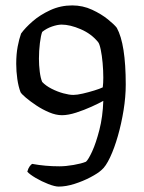

<svg xmlns="http://www.w3.org/2000/svg" viewBox="-20 -585 531 710"><path d="M197 105Q183 105 158.5 95.5Q134 86 112 73Q90 60 81 50Q84 38 89.5 30.5Q95 23 99 21Q147 30 200 30Q223 30 252 25Q281 20 298 13Q307 5 321 -25.5Q335 -56 347.5 -104.5Q360 -153 362 -212Q346 -203 318.5 -190.5Q291 -178 261.5 -168.5Q232 -159 209 -159Q187 -159 162 -169.5Q137 -180 114.5 -195Q92 -210 76 -223.5Q60 -237 56 -244Q48 -265 44 -293Q40 -321 40 -349Q40 -385 45.5 -413.5Q51 -442 58 -461Q73 -482 100.5 -506Q128 -530 166 -547.5Q204 -565 247 -565Q286 -565 320.5 -549Q355 -533 379.5 -513Q404 -493 412 -482Q445 -422 445 -272Q445 -227 437 -177.5Q429 -128 416 -82.5Q403 -37 387 -3Q371 31 355 44Q342 56 314.5 70.5Q287 85 255.5 95Q224 105 197 105ZM251 -234Q265 -234 286.5 -239Q308 -244 329 -250.5Q350 -257 360 -262Q361 -270 361.5 -279Q362 -288 362 -298Q362 -324 359.5 -352Q357 -380 352.5 -401.5Q348 -423 343 -429Q318 -460 278.5 -477Q239 -494 208 -494Q193 -494 172.5 -487Q152 -480 136 -467Q131 -454 127.5 -425.5Q124 -397 124 -368Q124 -344 127 -320Q130 -296 136 -282Q149 -268 170.5 -257Q192 -246 214 -240Q236 -234 251 -234Z"/></svg>

Font: Texturina 72pt Medium
Style: Regular
Weight: 500
Designer: Guillermo Torres Carreño
Foundry: Omnibus-Type
Version: Version 1.002; ttfautohint (v1.8.3)